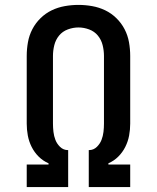

<svg xmlns="http://www.w3.org/2000/svg" viewBox="-20 -763 640 783"><path d="M89 0V-92H178V-97Q155 -107 137.5 -124.5Q120 -142 109 -164Q98 -186 93.5 -210Q89 -234 89 -259V-535Q89 -563 94 -591Q99 -619 112 -644Q125 -669 145.5 -689Q166 -709 191 -721Q216 -733 244 -738Q272 -743 300 -743Q328 -743 356 -738Q384 -733 409 -721Q434 -709 454.5 -689Q475 -669 488 -644Q501 -619 506 -591Q511 -563 511 -535V-259Q511 -234 506.5 -210Q502 -186 491 -164Q480 -142 462.5 -124.5Q445 -107 422 -97V-92H511V0H342V-151H346Q363 -152 375.5 -164.5Q388 -177 394 -192.5Q400 -208 402 -225Q404 -242 404 -259V-535Q404 -557 398.5 -579Q393 -601 379 -618Q365 -635 343.5 -643Q322 -651 300 -651Q278 -651 256.5 -643Q235 -635 221 -618Q207 -601 201.5 -579Q196 -557 196 -535V-259Q196 -242 198 -225Q200 -208 206 -192.5Q212 -177 224.5 -164.5Q237 -152 254 -151H258V0Z"/></svg>

Font: Iosevka Curly Slab SmBdEx
Style: Regular
Weight: 600
Width: 7
Monospace: yes
Designer: Belleve Invis
Foundry: Belleve Invis
Version: Version 11.1.0; ttfautohint (v1.8.3)